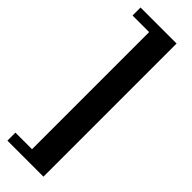

<svg xmlns="http://www.w3.org/2000/svg" viewBox="-376 -966 1187 1187"><g transform="rotate(45 217.5 -372.0)"><path d="M170 -884H25V-954H340V210H25V140H170Z"/></g></svg>

Font: Inknut Antiqua
Style: Bold
Weight: 700
Designer: Claus Eggers Sørensen
Foundry: Claus Eggers Sørensen
Version: Version 1.003; ttfautohint (v1.8.2) -l 8 -r 50 -G 200 -x 14 